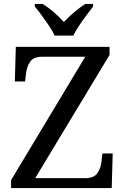

<svg xmlns="http://www.w3.org/2000/svg" viewBox="-20 -951 632 971"><path d="M36 0V-40L411 -664H194Q150 -664 133 -639.5Q116 -615 112 -582L107 -539H55L60 -714H534V-673L158 -50H410Q455 -50 472 -74.5Q489 -99 493 -132L498 -175H550L545 0ZM256 -771Q246 -794 228 -820.5Q210 -847 191 -873Q172 -899 156 -918V-931H195Q224 -914 252.5 -889Q281 -864 303 -840Q326 -864 355 -889Q384 -914 412 -931H451V-918Q436 -899 416.5 -873Q397 -847 379.5 -820.5Q362 -794 351 -771Z"/></svg>

Font: Noto Serif Yezidi
Style: Regular
Weight: 400
Designer: Dalton Maag Ltd
Foundry: Dalton Maag Ltd
Version: Version 1.001; ttfautohint (v1.8.4.7-5d5b)